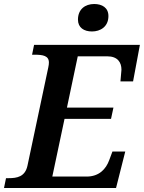

<svg xmlns="http://www.w3.org/2000/svg" viewBox="-42 -938 718 958"><path d="M417 -781C458 -781 499 -804 499 -858C499 -900 467 -918 428 -918C383 -918 347 -892 347 -840C347 -800 377 -781 417 -781ZM-22 0H537L583 -182H519L503 -139C487 -95 453 -57 390 -57H219L280 -345H512L524 -401H292L346 -657H493C545 -657 564 -627 564 -590C564 -585 560 -541 559 -532H622L656 -714H128L118 -665H131C172 -665 202 -660 202 -626C202 -620 201 -610 199 -602L95 -111C83 -56 43 -49 1 -49H-12Z"/></svg>

Font: Noto Serif SemiBold
Style: Italic
Weight: 600
Italic angle: -12°
Designer: Monotype Design Team
Foundry: Monotype Imaging Inc.
Version: Version 2.014